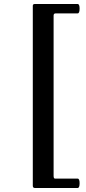

<svg xmlns="http://www.w3.org/2000/svg" viewBox="-20 -767 429 960"><path d="M155 173Q144 173 144 162V-738Q144 -747 154 -747H368Q378 -747 378 -724Q378 -700 368 -700H258Q248 -700 248 -689V112Q248 126 255 126H368Q378 126 378 149Q378 173 368 173Z"/></svg>

Font: Junicode
Style: Bold
Weight: 700
Designer: Peter S. Baker
Version: Version 2.100; ttfautohint (v1.8.4)